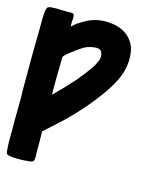

<svg xmlns="http://www.w3.org/2000/svg" viewBox="-111 -807 780 896"><g transform="rotate(15 279.0 -359.0)"><path d="M158.2 -674.8Q180.7 -690.4 206.1 -703.1Q230.5 -714.8 259.8 -719.7Q277.3 -721.7 293 -721.7Q306.6 -721.7 320.3 -719.7Q349.6 -715.8 375 -703.1Q402.3 -688.5 419.9 -663.1Q436.5 -638.7 439.5 -608.4Q441.4 -595.7 441.4 -582Q441.4 -560.5 437.5 -539.1Q430.7 -504.9 415 -473.6Q393.6 -431.6 365.2 -392.6Q335.9 -352.5 305.7 -317.4Q248 -251 196.3 -205.1Q145.5 -159.2 134.8 -149.4Q135.7 -125 135.7 -99.6Q135.7 -74.2 135.7 -50.8Q135.7 -45.9 135.7 -41Q136.7 -36.1 136.7 -30.3Q136.7 -12.7 132.8 -6.8Q127.9 0 111.3 1Q85 3.9 62.5 3.9Q59.6 3.9 56.6 3.9Q37.1 3.9 14.6 0Q7.8 -1 4.9 -4.9Q1 -7.8 1 -14.6Q0 -25.4 -1 -36.1Q-2 -46.9 -2 -57.6Q-2 -77.1 -2 -96.7Q-2 -130.9 -2 -168Q-1 -225.6 -1 -278.3Q-1 -280.3 -2 -310.5Q-2 -340.8 -2 -378.9Q-2 -403.3 -2 -428.7Q-2 -453.1 -2 -470.7Q-1 -505.9 -1 -541Q-1 -575.2 0 -610.4Q0 -630.9 0 -663.1Q1 -696.3 5.9 -708Q7.8 -714.8 14.6 -716.8Q20.5 -719.7 27.3 -719.7Q49.8 -721.7 75.2 -719.7Q99.6 -718.8 123 -719.7Q130.9 -719.7 133.8 -716.8Q137.7 -712.9 137.7 -704.1Q138.7 -696.3 137.7 -691.4Q136.7 -686.5 136.7 -678.7Q136.7 -673.8 136.7 -668.9Q136.7 -663.1 136.7 -656.2Q136.7 -656.2 136.7 -656.2Q143.6 -662.1 148.4 -666Q153.3 -670.9 158.2 -674.8ZM142.6 -334Q164.1 -356.4 186.5 -378.9Q208 -401.4 228.5 -424.8Q243.2 -442.4 256.8 -460Q270.5 -477.5 283.2 -496.1Q290 -505.9 295.9 -515.6Q300.8 -526.4 305.7 -537.1Q313.5 -557.6 306.6 -575.2Q299.8 -592.8 278.3 -591.8Q264.6 -591.8 246.1 -586.9Q228.5 -582 210.9 -570.3Q191.4 -557.6 164.1 -536.1Q136.7 -514.6 136.7 -508.8Q136.7 -487.3 135.7 -461.9Q135.7 -436.5 134.8 -415Q134.8 -393.6 134.8 -372.1Q134.8 -350.6 134.8 -327.1Q134.8 -327.1 134.8 -327.1Q137.7 -330.1 139.6 -331.1Q141.6 -333 142.6 -334Z"/></g></svg>

Font: KARPATY Font
Style: Regular
Weight: 400
Designer: Inna Sieryk
Version: Version 1.1